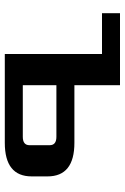

<svg xmlns="http://www.w3.org/2000/svg" viewBox="120 -640 520 800"><g transform="rotate(90 380.0 -240.0)"><path d="M35 -405V-480H335V-290H575Q715 -290 715 -178V-112Q715 0 575 0H205V-405ZM335 -75H550Q585 -75 585 -103V-187Q585 -215 550 -215H335Z"/></g></svg>

Font: Xolonium
Style: Regular
Weight: 400
Designer: Severin Meyer
Version: Version 4.2